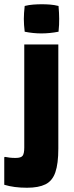

<svg xmlns="http://www.w3.org/2000/svg" viewBox="-55 -705 346 902"><path d="M220 -677Q223 -641 223 -617Q223 -603 222.5 -588.5Q222 -574 220 -556Q199 -552 179 -550Q159 -548 139 -548Q120 -548 100.5 -550Q81 -552 61 -556Q59 -573 58 -587.5Q57 -602 57 -616Q57 -629 58 -644Q59 -659 61 -677Q81 -682 101.5 -683.5Q122 -685 142 -685Q161 -685 180.5 -683.5Q200 -682 220 -677ZM219 -7Q219 64 205 104.5Q191 145 158.5 161Q126 177 72 177Q41 177 14.5 173.5Q-12 170 -35 163V34L-32 32Q-21 34 -9.5 35.5Q2 37 18 37Q44 37 51.5 26.5Q59 16 59 -12V-496H219Z"/></svg>

Font: Bakbak One
Style: Regular
Weight: 400
Designer: Saumya Kishore and Sanchit Sawaria
Foundry: A Good Feeling
Version: Version 1.003; ttfautohint (v1.8.3)